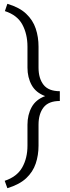

<svg xmlns="http://www.w3.org/2000/svg" viewBox="-20 -800 371 1017"><path d="M19 196.8 4.9 157.7Q69.8 136.2 97.7 86.9Q125.5 37.6 125.5 -28.8V-139.2Q125.5 -191.9 147.7 -232.4Q169.9 -272.9 219.2 -291Q169.9 -309.1 147.7 -349.4Q125.5 -389.6 125.5 -441.9V-552.7Q125.5 -619.6 98.4 -669.9Q71.3 -720.2 5.9 -741.2L19 -779.8Q82.5 -761.2 118.4 -727.3Q154.3 -693.4 169.2 -648.7Q184.1 -604 184.1 -552.7V-441.9Q184.1 -384.8 210.7 -350.8Q237.3 -316.9 296.9 -316.9V-265.1Q237.3 -265.1 210.7 -231Q184.1 -196.8 184.1 -139.2V-28.8Q184.1 22 169.2 66.4Q154.3 110.8 118.4 144.3Q82.5 177.7 19 196.8Z"/></svg>

Font: Vazirmatn RD FD ExtraLight
Style: Regular
Weight: 200
Designer: Saber Rastikerdar
Foundry: Saber Rastikerdar
Version: Version 33.003